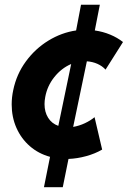

<svg xmlns="http://www.w3.org/2000/svg" viewBox="-20 -658 534 802"><path d="M189 -2.9Q140.6 -16.1 104.5 -47.6Q68.4 -79.1 48.6 -124Q28.8 -168.9 28.8 -221.7Q28.8 -251.5 35.2 -281.2Q48.8 -347.7 87.9 -401.1Q127 -454.6 182.1 -488.3Q237.3 -522 297.9 -530.8L318.4 -638.2H397L376 -530.8Q410.2 -525.9 440.2 -513.4Q470.2 -501 493.7 -482.4L420.9 -367.2Q407.2 -382.3 386.7 -391.4Q366.2 -400.4 342.8 -401.9L285.6 -127.9Q311 -132.3 334.5 -143.3Q357.9 -154.3 375 -168.5L406.7 -33.2Q377.4 -16.1 340.3 -5.9Q303.2 4.4 266.1 5.9L242.2 124H163.6ZM166 -223.1Q166 -190.4 180.9 -166.3Q195.8 -142.1 223.6 -132.3L277.3 -390.6Q236.3 -373 206.8 -335.9Q177.2 -298.8 168.9 -252.4Q166 -237.3 166 -223.1Z"/></svg>

Font: Reddit Sans Vanilla ExtraBold
Style: Italic
Weight: 800
Italic angle: -11.25°
Designer: Stephen Hutchings
Version: Version 1.013